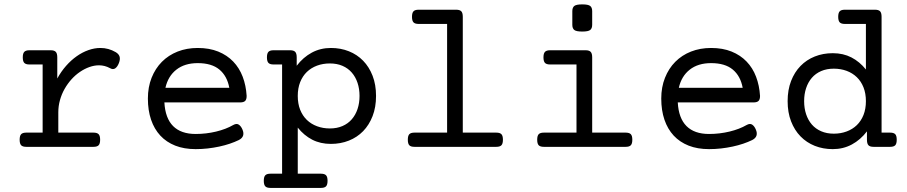

<svg xmlns="http://www.w3.org/2000/svg" viewBox="-20 -686 4237 897"><path d="M179.2 -384.8H117.2Q100.6 -384.8 93.5 -392.1Q86.4 -399.4 86.4 -418Q86.4 -436.5 93.5 -443.8Q100.6 -451.2 117.2 -451.2H216.8Q233.4 -451.2 240.5 -443.8Q247.6 -436.5 247.6 -418V-319.3Q265.6 -352.1 288.8 -378.4Q312 -404.8 338.4 -423.3Q364.7 -441.9 393.1 -451.9Q421.4 -461.9 449.2 -461.9Q487.3 -461.9 520.5 -442.4Q534.7 -434.1 538.6 -421.9Q542.5 -409.7 535.6 -391.6Q528.8 -374 518.3 -366.7Q507.8 -359.4 493.7 -367.7Q469.2 -380.9 442.4 -380.9Q420.4 -380.9 397.7 -372.8Q375 -364.7 353.8 -350.3Q332.5 -335.9 314.2 -315.7Q295.9 -295.4 282 -271Q268.1 -246.6 260.3 -218.8Q252.4 -190.9 252.4 -161.1V-66.4H417Q433.6 -66.4 440.7 -59.1Q447.8 -51.8 447.8 -33.2Q447.8 -14.6 440.7 -7.3Q433.6 0 417 0H102.5Q85.9 0 78.9 -7.3Q71.8 -14.6 71.8 -33.2Q71.8 -51.8 78.9 -59.1Q85.9 -66.4 102.5 -66.4H179.2Z M748 -207.5Q752 -133.8 788.8 -96.9Q825.7 -60.1 894 -60.1Q943.4 -60.1 989.7 -71.3Q1036.1 -82.5 1069.8 -102.1Q1085.4 -110.8 1095.9 -103.5Q1106.4 -96.2 1112.8 -80.6Q1119.6 -64.9 1115.7 -52.5Q1111.8 -40 1095.7 -31.7Q1076.7 -22.5 1053.5 -14.6Q1030.3 -6.8 1004.2 -1.2Q978 4.4 950.2 7.6Q922.4 10.7 894 10.7Q840.3 10.7 798.8 -5.6Q757.3 -22 729 -52.5Q700.7 -83 685.8 -126.7Q670.9 -170.4 670.9 -225.6Q670.9 -278.8 688.2 -322.5Q705.6 -366.2 736.3 -397.2Q767.1 -428.2 809.8 -445.1Q852.5 -461.9 903.8 -461.9Q958 -461.9 999.5 -445.1Q1041 -428.2 1069.6 -398.4Q1098.1 -368.7 1113.8 -327.6Q1129.4 -286.6 1132.3 -237.8Q1132.3 -221.2 1125.2 -214.4Q1118.2 -207.5 1101.6 -207.5ZM903.8 -391.1Q842.8 -391.1 804 -360.6Q765.1 -330.1 752.9 -275.9H1051.3Q1041 -331.1 1004.9 -361.1Q968.8 -391.1 903.8 -391.1Z M1297.9 -384.8H1257.8Q1241.2 -384.8 1234.1 -392.1Q1227.1 -399.4 1227.1 -418Q1227.1 -436.5 1234.1 -443.8Q1241.2 -451.2 1257.8 -451.2H1335.4Q1352.1 -451.2 1359.1 -443.8Q1366.2 -436.5 1366.2 -418V-378.9Q1396.5 -418.5 1436.8 -440.2Q1477.1 -461.9 1525.9 -461.9Q1571.3 -461.9 1609.9 -446.5Q1648.4 -431.2 1676.5 -402.3Q1704.6 -373.5 1720.7 -332Q1736.8 -290.5 1736.8 -237.8Q1736.8 -185.1 1720.7 -143.6Q1704.6 -102.1 1676.5 -73.2Q1648.4 -44.4 1609.9 -29.1Q1571.3 -13.7 1525.9 -13.7Q1477.1 -13.7 1438.7 -33.4Q1400.4 -53.2 1371.1 -89.8V125.5H1479.5Q1496.1 125.5 1503.2 132.8Q1510.3 140.1 1510.3 158.7Q1510.3 177.2 1503.2 184.6Q1496.1 191.9 1479.5 191.9H1243.2Q1226.6 191.9 1219.5 184.6Q1212.4 177.2 1212.4 158.7Q1212.4 140.1 1219.5 132.8Q1226.6 125.5 1243.2 125.5H1297.9ZM1371.1 -237.8Q1371.1 -201.7 1382.3 -173.3Q1393.6 -145 1413.6 -125.7Q1433.6 -106.4 1461.2 -96.2Q1488.8 -85.9 1521 -85.9Q1554.2 -85.9 1580.1 -97.2Q1606 -108.4 1623.5 -128.7Q1641.1 -148.9 1650.4 -176.8Q1659.7 -204.6 1659.7 -237.8Q1659.7 -271 1650.4 -298.8Q1641.1 -326.7 1623.5 -346.9Q1606 -367.2 1580.1 -378.4Q1554.2 -389.6 1521 -389.6Q1488.8 -389.6 1461.2 -379.4Q1433.6 -369.1 1413.6 -349.9Q1393.6 -330.6 1382.3 -302.2Q1371.1 -273.9 1371.1 -237.8Z M2068.8 -574.2H1935.5Q1918.9 -574.2 1911.9 -581.5Q1904.8 -588.9 1904.8 -607.4Q1904.8 -626 1911.9 -633.3Q1918.9 -640.6 1935.5 -640.6H2111.3Q2127.9 -640.6 2135 -633.3Q2142.1 -626 2142.1 -607.4V-66.4H2298.8Q2315.4 -66.4 2322.5 -59.1Q2329.6 -51.8 2329.6 -33.2Q2329.6 -14.6 2322.5 -7.3Q2315.4 0 2298.8 0H1916Q1899.4 0 1892.3 -7.3Q1885.3 -14.6 1885.3 -33.2Q1885.3 -51.8 1892.3 -59.1Q1899.4 -66.4 1916 -66.4H2068.8Z M2673.3 -384.8H2549.8Q2533.2 -384.8 2526.1 -392.1Q2519 -399.4 2519 -418Q2519 -436.5 2526.1 -443.8Q2533.2 -451.2 2549.8 -451.2H2715.8Q2732.4 -451.2 2739.5 -443.8Q2746.6 -436.5 2746.6 -418V-66.4H2903.3Q2919.9 -66.4 2927 -59.1Q2934.1 -51.8 2934.1 -33.2Q2934.1 -14.6 2927 -7.3Q2919.9 0 2903.3 0H2520.5Q2503.9 0 2496.8 -7.3Q2489.7 -14.6 2489.7 -33.2Q2489.7 -51.8 2496.8 -59.1Q2503.9 -66.4 2520.5 -66.4H2673.3ZM2746.6 -570.3Q2746.6 -553.2 2737.3 -545.9Q2728 -538.6 2700.2 -538.6Q2672.4 -538.6 2663.1 -545.9Q2653.8 -553.2 2653.8 -570.3V-633.8Q2653.8 -650.9 2663.1 -658.2Q2672.4 -665.5 2700.2 -665.5Q2728 -665.5 2737.3 -658.2Q2746.6 -650.9 2746.6 -633.8Z M3146.5 -207.5Q3150.4 -133.8 3187.3 -96.9Q3224.1 -60.1 3292.5 -60.1Q3341.8 -60.1 3388.2 -71.3Q3434.6 -82.5 3468.3 -102.1Q3483.9 -110.8 3494.4 -103.5Q3504.9 -96.2 3511.2 -80.6Q3518.1 -64.9 3514.2 -52.5Q3510.3 -40 3494.1 -31.7Q3475.1 -22.5 3451.9 -14.6Q3428.7 -6.8 3402.6 -1.2Q3376.5 4.4 3348.6 7.6Q3320.8 10.7 3292.5 10.7Q3238.8 10.7 3197.3 -5.6Q3155.8 -22 3127.4 -52.5Q3099.1 -83 3084.2 -126.7Q3069.3 -170.4 3069.3 -225.6Q3069.3 -278.8 3086.7 -322.5Q3104 -366.2 3134.8 -397.2Q3165.5 -428.2 3208.3 -445.1Q3251 -461.9 3302.2 -461.9Q3356.4 -461.9 3397.9 -445.1Q3439.5 -428.2 3468 -398.4Q3496.6 -368.7 3512.2 -327.6Q3527.8 -286.6 3530.8 -237.8Q3530.8 -221.2 3523.7 -214.4Q3516.6 -207.5 3500 -207.5ZM3302.2 -391.1Q3241.2 -391.1 3202.4 -360.6Q3163.6 -330.1 3151.4 -275.9H3449.7Q3439.5 -331.1 3403.3 -361.1Q3367.2 -391.1 3302.2 -391.1Z M4138.7 -66.4Q4155.3 -66.4 4162.4 -59.1Q4169.4 -51.8 4169.4 -33.2Q4169.4 -14.6 4162.4 -7.3Q4155.3 0 4138.7 0H4061Q4044.4 0 4037.4 -7.3Q4030.3 -14.6 4030.3 -33.2V-72.3Q4000 -32.7 3959.7 -11Q3919.4 10.7 3870.6 10.7Q3825.2 10.7 3786.6 -4.6Q3748 -20 3720 -48.8Q3691.9 -77.6 3675.8 -119.1Q3659.7 -160.6 3659.7 -213.4Q3659.7 -266.1 3675.8 -307.6Q3691.9 -349.1 3720 -377.9Q3748 -406.7 3786.6 -422.1Q3825.2 -437.5 3870.6 -437.5Q3919.4 -437.5 3957.8 -417.7Q3996.1 -397.9 4025.4 -361.3V-574.2H3926.8Q3910.2 -574.2 3903.1 -581.5Q3896 -588.9 3896 -607.4Q3896 -626 3903.1 -633.3Q3910.2 -640.6 3926.8 -640.6H4067.9Q4084.5 -640.6 4091.6 -633.3Q4098.6 -626 4098.6 -607.4V-66.4ZM4025.4 -213.4Q4025.4 -249.5 4014.2 -277.8Q4002.9 -306.2 3982.9 -325.4Q3962.9 -344.7 3935.3 -355Q3907.7 -365.2 3875.5 -365.2Q3842.3 -365.2 3816.4 -354Q3790.5 -342.8 3772.9 -322.5Q3755.4 -302.2 3746.1 -274.4Q3736.8 -246.6 3736.8 -213.4Q3736.8 -180.2 3746.1 -152.3Q3755.4 -124.5 3772.9 -104.2Q3790.5 -84 3816.4 -72.8Q3842.3 -61.5 3875.5 -61.5Q3907.7 -61.5 3935.3 -71.8Q3962.9 -82 3982.9 -101.3Q4002.9 -120.6 4014.2 -148.9Q4025.4 -177.2 4025.4 -213.4Z"/></svg>

Font: Courier Prime
Style: Regular
Weight: 400
Designer: Alan Dague-Greene
Foundry: Quote-Unquote Apps
Version: Version 1.203